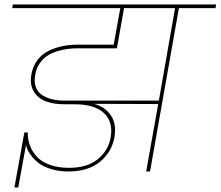

<svg xmlns="http://www.w3.org/2000/svg" viewBox="-20 -760 978 851"><path d="M755.9 -724.1H529.8L501 -562L498 -545.9H329.1Q304.7 -545.9 282.5 -543.5Q260.3 -541 234.9 -533.2Q209.5 -525.4 190.2 -513.2Q170.9 -501 156 -479.2Q141.1 -457.5 136.2 -429.2Q130.4 -397.9 138.4 -375Q146.5 -352.1 166 -339.1Q185.5 -326.2 210.7 -320.1Q235.8 -314 267.1 -314H684.1ZM627.9 0 681.2 -298.8 397 -299.8Q446.3 -286.1 471.9 -247.8Q497.6 -209.5 486.8 -149.9Q474.6 -85 422.6 -42.5Q370.6 0 282.2 0Q243.2 0 210.4 -9.5Q177.7 -19 158 -32.7Q138.2 -46.4 123.8 -63.5Q109.4 -80.6 103.3 -93.8Q97.2 -106.9 95.2 -117.2L61 70.8H43.9L87.9 -172.9H103Q102.5 -141.6 113 -114Q123.5 -86.4 144.5 -64.2Q165.5 -42 201.9 -29.1Q238.3 -16.1 286.1 -16.1Q366.2 -16.1 413.3 -54.4Q460.4 -92.8 470.2 -149.9Q482.9 -219.2 441.2 -258.5Q399.4 -297.9 309.1 -297.9H264.2Q216.8 -297.9 182.1 -311.3Q147.5 -324.7 129.4 -355Q111.3 -385.3 119.1 -429.2Q125.5 -467.3 146.5 -494.4Q167.5 -521.5 197.5 -535.6Q227.5 -549.8 258.5 -555.9Q289.6 -562 324.2 -562H483.9L513.2 -724.1H34.2L37.1 -740.2H938L935.1 -724.1H772.9L645 0Z"/></svg>

Font: SVN-Poppins Thin
Style: Italic
Weight: 100
Italic angle: -10°
Designer: Ninad Kale (Devanagari), Jonny Pinhorn (Latin)
Foundry: Indian Type Foundry
Version: Version 3.002 2017